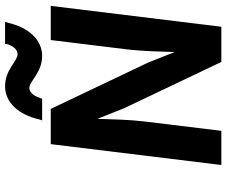

<svg xmlns="http://www.w3.org/2000/svg" viewBox="-86 -782 869 736"><g transform="rotate(-90 348.0 -414.5)"><path d="M250 -296C257 -356 258 -416 260 -475L300 -374L478 0H613L693 -654H562L526 -360C519 -300 518 -239 516 -179L476 -280L298 -654H163L83 0H214ZM254 -687H337L340 -695C350 -726 366 -736 378 -736C405 -736 437 -687 501 -687C563 -687 610 -739 628 -817L632 -829H547L546 -820C536 -790 520 -781 508 -781C481 -781 449 -829 385 -829C323 -829 276 -778 258 -699Z"/></g></svg>

Font: Falling Sky
Style: SeBdObl
Weight: 600
Designer: Paul D. Hunt
Foundry: Adobe Systems Incorporated
Version: Version 1.02